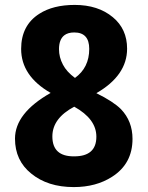

<svg xmlns="http://www.w3.org/2000/svg" viewBox="-20 -748 601 781"><path d="M186 -370Q66 -439 66 -549Q66 -645 140 -692Q196 -728 284 -728Q379 -728 439 -678Q497 -630 497 -550Q497 -441 372 -369Q441 -335 472 -304Q519 -255 519 -183Q519 -82 436 -29Q371 13 280 13Q174 13 107 -42Q41 -95 41 -184Q41 -288 186 -370ZM285 -431Q343 -473 343 -549Q343 -616 282 -616Q256 -616 241 -604Q220 -587 220 -548Q220 -515 236 -485Q251 -456 285 -431ZM282 -314Q193 -267 193 -193Q193 -111 282 -112Q372 -112 372 -192Q372 -264 282 -314Z"/></svg>

Font: Almarai ExtraBold
Style: Regular
Weight: 800
Designer: Boutros International 2019
Foundry: Created by Boutros International 2019
Version: Version 1.10